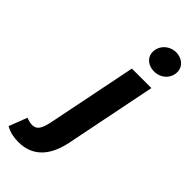

<svg xmlns="http://www.w3.org/2000/svg" viewBox="-419 -765 1003 1003"><g transform="rotate(45 83.0 -263.5)"><path d="M-34 194C81 194 135 112 156 10L258 -497H114L13 4C1 57 -13 80 -46 80C-62 80 -76 76 -90 70L-129 171C-100 188 -67 194 -34 194ZM206 -568C256 -568 295 -604 295 -652C295 -696 256 -721 218 -721C168 -721 129 -682 129 -637C129 -591 167 -568 206 -568Z"/></g></svg>

Font: Source Sans Pro
Style: Bold Italic
Weight: 700
Italic angle: -11°
Designer: Paul D. Hunt
Foundry: Adobe Systems Incorporated
Version: Version 3.006;hotconv 1.0.111;makeotfexe 2.5.65597